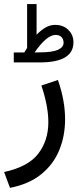

<svg xmlns="http://www.w3.org/2000/svg" viewBox="-26 -658 388 941"><path d="M93.3 -400.9Q97.2 -406.7 100.3 -412.6Q103.5 -418.5 106.9 -423.3V-638.2H153.3V-487.8Q174.3 -509.8 196.8 -522.9Q219.2 -536.1 244.6 -536.1Q283.7 -536.1 308.8 -511.7Q334 -487.3 334 -450.2Q333.5 -352.1 169.4 -352.1H41.5V-400.9ZM168.9 -401.4Q230 -401.4 257.8 -413.8Q285.6 -426.3 285.6 -448.7Q285.6 -465.8 275.4 -476.3Q265.1 -486.8 247.1 -486.8Q223.6 -486.8 197.3 -463.9Q170.9 -440.9 143.6 -400.9ZM22.9 262.7 -5.9 185.1Q113.3 159.2 162.1 94.5Q210.9 29.8 210.9 -58.6Q210.9 -100.1 201.9 -145.8Q192.9 -191.4 176.8 -238.8L257.8 -266.1Q293 -166 293 -73.2Q293 8.3 264.4 77.9Q235.8 147.5 176 196Q116.2 244.6 22.9 262.7Z"/></svg>

Font: Vazirmatn FD
Style: Regular
Weight: 400
Designer: Saber Rastikerdar
Foundry: Saber Rastikerdar
Version: Version 33.001